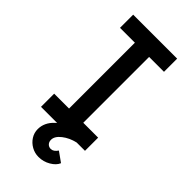

<svg xmlns="http://www.w3.org/2000/svg" viewBox="-276 -765 1031 1031"><g transform="rotate(45 239.0 -250.0)"><path d="M72 0V-100H185V-600H72V-700H406V-600H293V-100H406V0ZM253 200Q224 200 199 186Q174 172 159 148.5Q144 125 144 97Q144 47 185.5 8Q227 -31 299 -51L343 0Q299 10 267 35Q235 60 235 87Q235 103 244.5 113Q254 123 269 123Q289 123 306 98L362 138Q352 163 320.5 181.5Q289 200 253 200Z"/></g></svg>

Font: Lexend Deca
Style: Regular
Weight: 400
Designer: Bonnie Shaver-Troup, Thomas Jockin
Foundry: Lexend
Version: Version 1.008; ttfautohint (v1.8.4.7-5d5b)